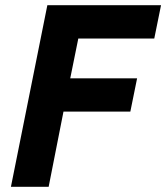

<svg xmlns="http://www.w3.org/2000/svg" viewBox="-20 -718 639 738"><path d="M167 0H22L162 -698H599L573 -570H281L250 -417H507L481 -289H224Z"/></svg>

Font: IBM Plex Sans
Style: Bold Italic
Weight: 700
Italic angle: -11.31°
Designer: Mike Abbink, Paul van der Laan, Pieter van Rosmalen
Foundry: Bold Monday
Version: Version 3.201